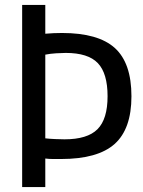

<svg xmlns="http://www.w3.org/2000/svg" viewBox="-20 -760 582 780"><path d="M70 -740H164V-623Q198 -626 232 -626Q379 -626 446.5 -565Q514 -504 514 -369Q514 -236 445.5 -175Q377 -114 228 -114Q211 -114 195.5 -114Q180 -114 164 -116V0H70ZM242 -194Q335 -194 376 -235Q417 -276 417 -369Q417 -462 377.5 -503.5Q338 -545 247 -545Q232 -545 208 -543.5Q184 -542 164 -538V-198Q181 -196 204.5 -195Q228 -194 242 -194Z"/></svg>

Font: Encode Sans Compressed
Style: Medium
Weight: 500
Designer: Pablo Impallari, Andres Torresi
Foundry: Pablo Impallari, Andres Torresi
Version: Version 1.000; ttfautohint (v1.00) -l 8 -r 50 -G 200 -x 14 -